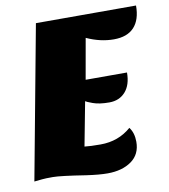

<svg xmlns="http://www.w3.org/2000/svg" viewBox="-78 -727 718 814"><g transform="rotate(-10 281.0 -320.0)"><path d="M444 -154Q463 -130 463 -91Q463 -37 423 -8.5Q383 20 320 20Q284 20 229 12Q121 -5 88 -5Q55 -5 42 -3.5Q29 -2 8 0L131 -660H562Q562 -599 532.5 -567Q503 -535 445 -535Q387 -535 328 -562L297 -387H475Q475 -334 449 -304.5Q423 -275 379.5 -275Q336 -275 309 -285Q282 -295 279 -298L243 -109Q267 -106 312 -106Q389 -106 444 -154Z"/></g></svg>

Font: Sansita One
Style: Regular
Weight: 400
Version: Version 1.002